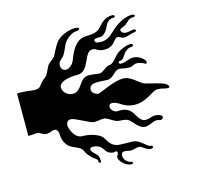

<svg xmlns="http://www.w3.org/2000/svg" viewBox="-142 -910 1274 1241"><g transform="rotate(-15 495.0 -289.5)"><path d="M590 192C595 192 598 188 598 184C598 180 595 176 589 176C577 176 542 158 542 123C542 108 548 99 564 99C580 99 594 105 609 105C624 105 642 96 662 96C682 96 702 128 736 128C745 128 750 123 750 118C750 113 745 108 736 108C713 108 679 52 631 52C583 52 572 50 552 50C481 50 469 -13 450 -29C431 -45 385 -66 328 -66C271 -66 251 -143 251 -157C251 -171 257 -191 281 -191C312 -191 399 -134 425 -134C451 -134 468 -140 488 -140C508 -140 527 -122 555 -108C583 -94 601 -104 633 -93C665 -82 689 -19 738 -19C762 -19 795 -41 814 -41C826 -41 836 -36 844 -36C852 -36 861 -43 861 -53C861 -63 838 -74 815 -74C792 -74 774 -62 757 -62C740 -62 723 -57 691 -114C659 -171 613 -163 587 -163C561 -163 545 -190 545 -202C545 -214 552 -223 566 -223C612 -223 631 -174 711 -174C791 -174 837 -233 872 -233C907 -233 919 -223 940 -223C949 -223 953 -226 953 -230C953 -236 945 -245 935 -252C917 -264 839 -281 806 -290C773 -299 731 -358 676 -358C612 -358 513 -304 499 -304C485 -304 456 -317 456 -342C456 -372 484 -378 515 -378C536 -378 560 -375 577 -375C620 -375 634 -424 667 -424C700 -424 689 -416 736 -416C763 -416 762 -430 789 -430C816 -430 840 -412 845 -412C850 -412 852 -413 852 -424C852 -435 819 -472 773 -472C741 -472 727 -454 688 -454C681 -454 677 -459 677 -463C677 -469 682 -474 691 -474C703 -474 708 -479 721 -499C736 -523 758 -541 780 -541C791 -541 795 -546 795 -550C795 -556 790 -561 780 -561C753 -561 698 -540 676 -514C654 -488 634 -464 612 -464C590 -464 563 -428 540 -428C517 -428 511 -435 465 -435C402 -435 403 -346 339 -346C305 -346 274 -374 274 -405C274 -436 317 -457 400 -457C483 -457 474 -591 534 -591C564 -591 562 -569 611 -569C682 -569 686 -625 709 -625C732 -625 729 -612 754 -612C779 -612 805 -627 823 -627C832 -627 838 -632 838 -637C838 -642 834 -646 825 -646C807 -646 795 -639 774 -639C753 -639 741 -652 741 -664C741 -676 760 -674 783 -690C806 -706 810 -723 838 -723C851 -723 856 -727 856 -731C856 -736 848 -741 839 -741C771 -741 709 -686 685 -662C661 -638 635 -623 602 -623C569 -623 562 -631 562 -643C562 -655 577 -655 604 -655C631 -655 653 -689 663 -713C673 -737 692 -753 714 -753C725 -753 730 -757 730 -761C730 -766 724 -771 715 -771C666 -771 641 -743 617 -716C593 -689 562 -684 517 -684C435 -684 403 -578 393 -554C383 -530 358 -508 338 -508C318 -508 304 -521 304 -545C304 -569 321 -578 335 -592C349 -606 362 -637 373 -663C384 -689 426 -731 462 -731C478 -731 487 -737 487 -743C487 -748 479 -753 460 -753C413 -753 357 -728 333 -698C309 -668 290 -620 282 -609C274 -598 251 -585 239 -572C227 -559 224 -544 213 -524C207 -511 201 -501 191 -494C171 -480 159 -466 149 -451C141 -440 129 -434 109 -434C82 -434 52 -442 10 -442H-10V-158H10C24 -158 34 -161 48 -161C72 -161 80 -140 104 -140C135 -140 142 -152 163 -152C184 -152 189 -126 189 -104C189 -82 204 -36 242 -18C280 0 303 7 311 27C319 47 340 76 365 93C382 104 385 110 385 114C385 116 384 118 384 120C384 124 390 130 394 130C398 130 401 127 401 117C401 94 394 80 384 71C374 62 354 43 354 33C354 24 357 18 371 18C385 18 402 19 421 32C440 45 444 71 469 82C479 86 487 88 494 88C503 88 508 85 512 85C518 85 520 91 520 100C520 109 509 111 509 128C509 145 544 192 590 192Z"/></g></svg>

Font: Teranoptia Furiae
Style: Regular
Weight: 400
Designer: Ariel Martín Pérez
Foundry: Tunera Type Foundry
Version: Version 1.001;FEAKit 1.0